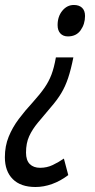

<svg xmlns="http://www.w3.org/2000/svg" viewBox="-67 -560 381 772"><path d="M228 -329.1Q218.3 -280.3 207 -246.6Q195.8 -212.9 179.4 -185.5Q163.1 -158.2 136.7 -127.9Q107.9 -93.8 85.4 -66.9Q63 -40 50.3 -12.2Q37.6 15.6 37.6 53.7Q37.6 84.5 52.7 99.6Q67.9 114.7 94.2 114.7Q121.6 114.7 145 103.5Q168.5 92.3 189.9 77.6L207.5 144Q175.8 168 142.3 179.9Q108.9 191.9 75.7 191.9Q16.1 191.9 -15.6 160.2Q-47.4 128.4 -47.4 72.3Q-47.4 27.3 -32.2 -10Q-17.1 -47.4 8.3 -81.3Q33.7 -115.2 64.9 -148.9Q94.7 -182.1 112.1 -207.3Q129.4 -232.4 139.9 -260Q150.4 -287.6 157.7 -329.1ZM230 -540Q251 -540 262.9 -528.8Q274.9 -517.6 274.9 -495.6Q274.9 -463.4 257.3 -438.5Q239.7 -413.6 206.1 -413.6Q187 -413.6 175.8 -425.5Q164.6 -437.5 164.6 -459Q164.6 -493.7 183.6 -516.8Q202.6 -540 230 -540Z"/></svg>

Font: Open Sans Condensed Medium
Style: Italic
Weight: 500
Width: 3
Italic angle: -12°
Designer: Monotype Design Team
Foundry: Monotype Imaging Inc.
Version: Version 3.000